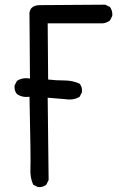

<svg xmlns="http://www.w3.org/2000/svg" viewBox="-20 -793 540 804"><path d="M138.7 -9.8 119.1 -19.5Q105.5 -48.8 107.4 -86.4Q109.4 -124 103.5 -387.7Q72.3 -383.8 50.8 -399.4Q39.1 -413.1 41 -434.6L50.8 -454.1Q74.2 -469.7 105.5 -463.9L103.5 -726.6Q99.6 -769.5 144.5 -771.5L420.9 -773.4L440.4 -763.7Q452.1 -748 450.2 -726.6L440.4 -707Q426.8 -697.3 411.1 -695.3H179.7L181.6 -460Q214.8 -456.1 249.5 -456.1Q284.2 -456.1 313.5 -442.4Q325.2 -428.7 323.2 -407.2L313.5 -387.7Q288.1 -372.1 252 -377.9L179.7 -383.8L183.6 -39.1L173.8 -19.5Q160.2 -7.8 138.7 -9.8Z"/></svg>

Font: JasonHandwriting1
Style: Regular
Weight: 400
Version: Version 1.48.20